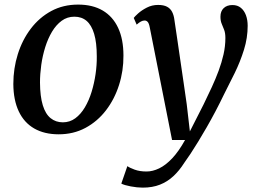

<svg xmlns="http://www.w3.org/2000/svg" viewBox="-20 -588 1150 857"><path d="M328.5 -567.5Q393.5 -567.5 438.5 -541Q483.5 -514.5 507.2 -463.8Q531 -413 531 -340Q531.5 -271.5 511.2 -208.2Q491 -145 453 -95.5Q415 -46 361.5 -17.2Q308 11.5 242 11.5Q178 11.5 132.8 -14.5Q87.5 -40.5 63.8 -90.8Q40 -141 39.5 -213Q39.5 -282.5 59.5 -346.2Q79.5 -410 117.5 -460Q155.5 -510 208.8 -538.8Q262 -567.5 328.5 -567.5ZM312 -513.5Q280 -513.5 255.2 -495.2Q230.5 -477 212.2 -446.5Q194 -416 182 -377.8Q170 -339.5 164.2 -298.5Q158.5 -257.5 158.5 -219.5Q159 -157.5 171 -118.2Q183 -79 206 -60.5Q229 -42 260.5 -42Q291.5 -42 316 -60Q340.5 -78 358.8 -108.8Q377 -139.5 388.8 -177.8Q400.5 -216 406.5 -256.8Q412.5 -297.5 412 -336Q412 -398 400.2 -437Q388.5 -476 366.5 -494.8Q344.5 -513.5 312 -513.5ZM648.5 -465.5Q645 -484 639.2 -490.2Q633.5 -496.5 625.5 -496.5Q617.5 -496.5 609 -492Q600.5 -487.5 590 -478L577 -508Q581 -514 596.5 -528Q612 -542 635.2 -554Q658.5 -566 685.5 -566Q710.5 -566 725.5 -558Q740.5 -550 748.2 -535Q756 -520 758.5 -499Q765.5 -451.5 772.5 -404.5Q779.5 -357.5 786.2 -310.5Q793 -263.5 800 -216.2Q807 -169 813.5 -122.5L827.5 -1.5L888.5 -121.5Q907.5 -160.5 925 -198.2Q942.5 -236 956 -272.5Q969.5 -309 977.8 -345.5Q986 -382 986 -418.5Q986 -440.5 980.5 -454.8Q975 -469 969.5 -482Q964 -495 964 -513.5Q964 -538 978.5 -551.8Q993 -565.5 1017.5 -565.5Q1040 -565.5 1055 -553.2Q1070 -541 1077.8 -520Q1085.5 -499 1085.5 -473Q1085.5 -419 1069 -366Q1052.5 -313 1028 -262.8Q1003.5 -212.5 979.5 -166Q961.5 -128.5 942 -91.5Q922.5 -54.5 902.8 -20.2Q883 14 864.8 44Q846.5 74 830.5 98.2Q814.5 122.5 802 139.5Q780.5 173.5 754 198.2Q727.5 223 694 236.2Q660.5 249.5 617 249.5Q592.5 249.5 563.5 244Q534.5 238.5 521.5 231.5L548.5 153.5Q557.5 160.5 580.5 169Q603.5 177.5 634 177.5Q661.5 177.5 690.5 163.5Q719.5 149.5 748.8 118.5Q778 87.5 806 37H748Z"/></svg>

Font: Merriweather 20pt Medium
Style: Italic
Weight: 500
Italic angle: -7.8°
Version: Version 2.101